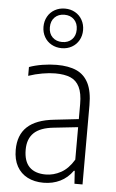

<svg xmlns="http://www.w3.org/2000/svg" viewBox="-57 -854 544 901"><g transform="rotate(5 215.5 -403.5)"><path d="M366 -373.5V0H328L324 -60.5H320Q296 -26.5 260.8 -9.2Q225.5 8 182.5 8Q139.5 8 107.2 -8.5Q75 -25 57.2 -57Q39.5 -89 39.5 -134.5Q39.5 -204.5 80.8 -243.2Q122 -282 207 -291L322 -304V-375Q322 -426 307.5 -455.2Q293 -484.5 265.2 -496.2Q237.5 -508 193.5 -508Q166 -508 132.8 -502.2Q99.5 -496.5 67.5 -485.5V-527Q94.5 -537 129.8 -542.8Q165 -548.5 197 -548.5Q253.5 -548.5 290.5 -531.8Q327.5 -515 346.8 -476.5Q366 -438 366 -373.5ZM322 -113V-266L207.5 -253.5Q145 -247 115.5 -218.8Q86 -190.5 86 -139.5Q86 -85 112.5 -58.2Q139 -31.5 189.5 -31.5Q226.5 -31.5 261.2 -50.5Q296 -69.5 322 -113ZM119 -721.5Q119 -748 131 -769.5Q143 -791 164.5 -803Q186 -815 212.5 -815Q239 -815 260.2 -803Q281.5 -791 293.5 -769.5Q305.5 -748 305.5 -721.5Q305.5 -695 293.5 -673.8Q281.5 -652.5 260.2 -640.5Q239 -628.5 212.5 -628.5Q186 -628.5 164.5 -640.5Q143 -652.5 131 -673.8Q119 -695 119 -721.5ZM275.5 -721.5Q275.5 -751 258 -768.5Q240.5 -786 212.5 -786Q184 -786 166.5 -768.5Q149 -751 149 -721.5Q149 -692 166.5 -674.8Q184 -657.5 212.5 -657.5Q240.5 -657.5 258 -674.8Q275.5 -692 275.5 -721.5Z"/></g></svg>

Font: Encode Sans Condensed ExLight
Style: Regular
Weight: 275
Width: 3
Designer: Multiple Designers
Foundry: Impallari Type
Version: Version 2.000